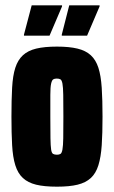

<svg xmlns="http://www.w3.org/2000/svg" viewBox="-20 -693 427 721"><path d="M194 8Q146 8 115.5 0.5Q85 -7 66 -24.5Q47 -42 37.5 -72.5Q28 -103 25.5 -148Q23 -193 23 -255Q23 -318 25.5 -363.5Q28 -409 37.5 -438.5Q47 -468 66 -485.5Q85 -503 116 -510.5Q147 -518 194 -518Q240 -518 271 -510.5Q302 -503 321 -485.5Q340 -468 349.5 -438.5Q359 -409 362 -363.5Q365 -318 365 -255Q365 -192 362 -147.5Q359 -103 349.5 -72.5Q340 -42 321 -24.5Q302 -7 271.5 0.5Q241 8 194 8ZM194 -112Q202 -112 207 -115Q212 -118 214.5 -131.5Q217 -145 217.5 -174Q218 -203 218 -255Q218 -307 217.5 -336.5Q217 -366 214.5 -379Q212 -392 207 -395Q202 -398 193 -398Q185 -398 180 -395Q175 -392 172 -379Q169 -366 169 -336.5Q169 -307 169 -255Q169 -203 169.5 -174Q170 -145 172 -131.5Q174 -118 179.5 -115Q185 -112 194 -112ZM70 -559V-563L99 -673H213V-669L166 -559ZM212 -559V-563L240 -673H354V-669L307 -559Z"/></svg>

Font: Saira ExtraCondensed Black
Style: Regular
Weight: 900
Width: 2
Designer: Hector Gatti with collaboration of the Omnibus-Type team
Foundry: Omnibus-Type
Version: Version 1.101